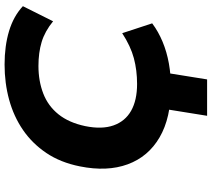

<svg xmlns="http://www.w3.org/2000/svg" viewBox="-63 -693 925 839"><g transform="rotate(-90 399.5 -273.5)"><path d="M313 169 353 -80H512L472 169ZM437 11Q304 11 219 -38.5Q134 -88 101 -178Q68 -268 92 -387Q109 -472 150.5 -533.5Q192 -595 251 -635.5Q310 -676 383 -696Q456 -716 537 -716Q618 -716 683 -696.5Q748 -677 792 -636L726 -504Q682 -540 635.5 -554Q589 -568 531 -568Q465 -568 410.5 -547Q356 -526 319.5 -480.5Q283 -435 268 -364Q253 -291 271 -240Q289 -189 335 -163Q381 -137 452 -137Q512 -137 564.5 -151Q617 -165 674 -202L717 -71Q681 -44 636.5 -25.5Q592 -7 541.5 2Q491 11 437 11Z"/></g></svg>

Font: Nunito Sans 7pt SemiExpanded ExtraBold
Style: Italic
Weight: 800
Width: 6
Italic angle: -9°
Designer: Vernon Adams
Foundry: Vernon Adams
Version: Version 3.101;gftools[0.9.27]